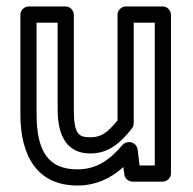

<svg xmlns="http://www.w3.org/2000/svg" viewBox="-20 -536 596 593"><path d="M93 -183V-466H158V-198C158 -113 189 -62 259 -62C312 -62 349 -90 388 -140C391 -144 393 -150 393 -155V-466H458V-25H411L405 -75C403 -88 391 -97 380 -97H377C370 -97 362 -93 358 -88C317 -40 277 -13 219 -13C132 -13 93 -65 93 -183ZM43 -183C43 -53 96 37 219 37C276 37 322 15 361 -20L364 3C365 14 376 25 389 25H483C494 25 508 15 508 0V-491C508 -502 498 -516 483 -516H368C357 -516 343 -506 343 -491V-164C310 -124 291 -112 259 -112C223 -112 208 -121 208 -198V-491C208 -502 198 -516 183 -516H68C57 -516 43 -506 43 -491Z"/></svg>

Font: Falling Sky
Style: Ou
Weight: 400
Designer: Paul D. Hunt
Foundry: Adobe Systems Incorporated
Version: Version 1.02